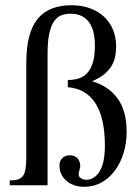

<svg xmlns="http://www.w3.org/2000/svg" viewBox="-20 -715 540 741"><path d="M468.8 -206.1Q468.8 -164.1 457.3 -125.7Q445.8 -87.4 424.6 -58.1Q403.3 -28.8 372.8 -11.5Q342.3 5.9 304.2 5.9Q283.7 5.9 266.6 0Q249.5 -5.9 237.1 -16.4Q224.6 -26.9 217.3 -41.3Q210 -55.7 209.5 -73.2Q208.5 -91.8 219.5 -103.8Q230.5 -115.7 249 -115.7Q268.1 -115.7 278.3 -105Q288.6 -94.2 289.6 -77.1Q290 -73.7 289.1 -69.1Q288.1 -64.5 286.9 -59.6Q285.6 -54.7 284.7 -50.3Q283.7 -45.9 283.7 -43.9Q283.7 -32.7 291.3 -27.6Q298.8 -22.5 312 -21Q344.7 -21 364.7 -54Q384.8 -86.9 384.8 -153.3Q384.8 -203.1 376.5 -243.4Q368.2 -283.7 350.6 -312.7Q333 -341.8 305.9 -358.6Q278.8 -375.5 241.7 -378.4V-406.2Q266.1 -406.2 285.4 -412.8Q304.7 -419.4 318.4 -435.1Q332 -450.7 339.1 -476.1Q346.2 -501.5 346.2 -539.1Q346.2 -572.3 339.4 -595.7Q332.5 -619.1 320.1 -633.8Q307.6 -648.4 290.3 -655.3Q272.9 -662.1 252.4 -662.1Q233.4 -662.1 217 -656Q200.7 -649.9 188.7 -632.8Q176.8 -615.7 170.2 -585.4Q163.6 -555.2 163.6 -506.3V0H17.6V-18.6Q36.6 -18.6 49.1 -22.5Q61.5 -26.4 68.6 -36.1Q75.7 -45.9 78.6 -63.7Q81.5 -81.5 81.5 -109.4V-472.7Q81.5 -532.2 92.8 -574.5Q104 -616.7 126.2 -643.3Q148.4 -669.9 181.2 -682.4Q213.9 -694.8 256.3 -694.8Q294.9 -694.8 326.7 -683.3Q358.4 -671.9 381.1 -650.9Q403.8 -629.9 416 -600.6Q428.2 -571.3 428.2 -536.1Q428.2 -517.1 424.8 -498.3Q421.4 -479.5 411.4 -462.2Q401.4 -444.8 383.1 -429.2Q364.7 -413.6 335 -401.4Q398.4 -383.3 433.6 -335.2Q468.8 -287.1 468.8 -206.1Z"/></svg>

Font: Doulos SIL Afr
Style: Regular
Weight: 400
Designer: Walt Agee, Victor Gaultney, Peter Martin, Debbi Hosken, Becca Hirsbrunner
Foundry: SIL International
Version: Version 5.000